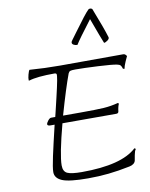

<svg xmlns="http://www.w3.org/2000/svg" viewBox="-107 -1093 928 1184"><g transform="rotate(-10 357.0 -501.5)"><path d="M714 -688Q712 -684 700 -657.5Q688 -631 686 -614L676 -615Q672 -630 666 -637Q660 -644 644 -647Q615 -653 527 -657.5Q439 -662 386 -662Q361 -662 353.5 -659Q346 -656 341 -645Q309 -559 262 -395H372Q471 -395 517 -398Q563 -401 608 -413L614 -408Q610 -400 607 -388.5Q604 -377 602 -360Q600 -349 587 -349H250Q200 -160 200 -94Q200 -55 226 -43.5Q252 -32 316 -32Q566 -32 660 -120Q664 -120 668 -114Q660 -105 655 -77.5Q650 -50 649 -44Q646 -33 636 -25.5Q626 -18 611 -15Q538 0 476 6.5Q414 13 348 13Q230 13 186 -5.5Q142 -24 142 -62Q142 -89 157.5 -160.5Q173 -232 201 -349H176Q156 -349 156 -359Q156 -367 167 -381Q178 -395 187 -395H213L219 -419Q224 -440 240.5 -509.5Q257 -579 263.5 -614Q270 -649 267 -655Q264 -660 256 -660Q145 -660 95 -644L91 -645Q90 -659 96 -681.5Q102 -704 107 -709Q201 -702 297 -702L694 -703Q700 -703 705.5 -698.5Q711 -694 714 -688ZM589 -793Q571 -837 542 -917L529 -952Q445 -842 425 -809Q412 -809 402 -814.5Q392 -820 392 -829Q392 -835 400 -845L431 -887Q506 -990 529 -1012Q533 -1016 540 -1016Q545 -1016 549 -1014Q553 -1012 554 -1010Q605 -880 622 -823Q625 -813 611.5 -803Q598 -793 589 -793Z"/></g></svg>

Font: Charmonman
Style: Regular
Weight: 400
Designer: Ekaluck Peanpanawate
Foundry: Cadson Demak Co.,Ltd.
Version: Version 1.000; ttfautohint (v1.6)